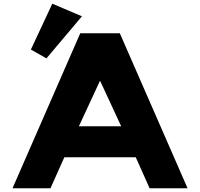

<svg xmlns="http://www.w3.org/2000/svg" viewBox="-20 -1002 1065 1022"><path d="M144.4 -738.3 227.2 -691.3 416.1 -915.2 258.4 -982.4ZM617.8 -825H407.2L46.7 0H248.7L322.5 -165H702.5L776.3 0H978.3ZM625 -330H400L511.3 -570H513.7Z"/></svg>

Font: Hussar
Style: BdSuprExt
Weight: 700
Foundry: Cannot Into Space Fonts
Version: Version 2.00